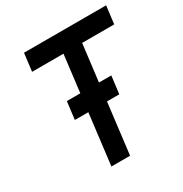

<svg xmlns="http://www.w3.org/2000/svg" viewBox="-169 -853 932 980"><g transform="rotate(-30 297.0 -363.0)"><path d="M110 -726H594L581 -621H392L316 0H206L282 -621H97ZM176 -403H438L425 -299H163Z"/></g></svg>

Font: Josefin Sans Thin Medium
Style: Italic
Weight: 500
Italic angle: -7°
Version: Version 2.000